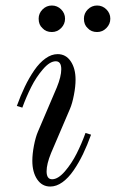

<svg xmlns="http://www.w3.org/2000/svg" viewBox="-20 -664 420 696"><path d="M297.9 -562Q284.2 -574.2 284.2 -596.2Q284.2 -615.7 298.3 -629.9Q312.5 -644 332 -644Q351.6 -644 365.7 -629.9Q379.9 -615.7 379.9 -596.2Q379.9 -576.7 365.7 -562.3Q351.6 -547.9 332 -547.9Q310.5 -547.9 297.9 -562ZM133.8 -562Q120.1 -574.2 120.1 -596.2Q120.1 -615.7 134.3 -629.9Q148.4 -644 168 -644Q187.5 -644 201.7 -629.9Q215.8 -615.7 215.8 -596.2Q215.8 -576.7 201.7 -562.3Q187.5 -547.9 168 -547.9Q146.5 -547.9 133.8 -562ZM61 -273.9 41 -279.8Q54.7 -317.9 70.1 -349.9Q85.4 -381.8 104.2 -409.2Q123 -436.5 144.8 -452.1Q166.5 -467.8 189 -467.8Q218.8 -467.8 236.3 -441.9Q253.9 -416 253.9 -375Q253.9 -350.6 248 -320.1Q242.2 -289.6 233.9 -270L165 -108.9Q148.9 -69.3 148.9 -43Q148.9 -14.2 168.9 -14.2Q190.4 -14.2 215.1 -42.7Q239.7 -71.3 257.8 -107.2Q275.9 -143.1 290 -182.1L310.1 -175.8Q296.4 -137.7 281 -105.7Q265.6 -73.7 246.8 -46.4Q228 -19 206.3 -3.4Q184.6 12.2 162.1 12.2Q132.3 12.2 114.7 -13.9Q97.2 -40 97.2 -81.1Q97.2 -105.5 103 -136Q108.9 -166.5 117.2 -186L186 -347.2Q202.1 -386.7 202.1 -413.1Q202.1 -441.9 182.1 -441.9Q160.6 -441.9 136 -413.3Q111.3 -384.8 93.3 -348.9Q75.2 -313 61 -273.9Z"/></svg>

Font: Flanker Steampunk
Style: Italic
Weight: 400
Italic angle: -12°
Designer: Alexey Kryukov, Leonardo Di Lena
Foundry: Alexey Kryukov, Leonardo Di Lena
Version: 1.210